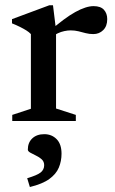

<svg xmlns="http://www.w3.org/2000/svg" viewBox="-20 -474 451 752"><path d="M346.5 -450Q374 -450 387 -435.8Q400 -421.5 400 -399Q400 -371.5 384.2 -356Q368.5 -340.5 345.5 -340.5Q329.5 -340.5 315.5 -344.2Q301.5 -348 287.2 -351.5Q273 -355 256.5 -355Q245 -355 232 -352.2Q219 -349.5 206.8 -343.8Q194.5 -338 183.5 -330L171.5 -350Q202.5 -377 228 -396Q253.5 -415 274.8 -426.8Q296 -438.5 313.8 -444.2Q331.5 -450 346.5 -450ZM199.5 -356V-49L277 -24V0H28V-24L101 -48V-340.5Q94 -348 83.2 -354.8Q72.5 -361.5 58.5 -368.5Q44.5 -375.5 27 -382.5V-399L173.5 -453.5H187.5ZM86.5 224Q125.5 212.5 139.2 201.5Q153 190.5 153 173Q153 159 143.5 150.2Q134 141.5 121.2 135.5Q108.5 129.5 98.8 124Q89 118.5 89 112Q89 84.5 106.5 68Q124 51.5 153.5 51.5Q182.5 51.5 201.8 71Q221 90.5 221 128Q221 157 210.5 182.2Q200 207.5 173.2 227Q146.5 246.5 97 258.5Z"/></svg>

Font: Newsreader 16pt 16pt Medium
Style: Regular
Weight: 500
Version: Version 1.003